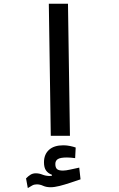

<svg xmlns="http://www.w3.org/2000/svg" viewBox="-20 -713 626 1008"><path d="M246.6 0 236.3 -693.4H336.9L347.2 0ZM126 274.4 116.7 223.6Q127.9 211.9 140.1 204.3Q152.3 196.8 168 196.8Q185.5 196.8 203.1 203.9Q220.7 210.9 240.7 210.9Q247.6 210.9 252.4 210L252 204.1Q232.4 197.3 221.7 182.1Q210.9 167 210.9 139.2Q210.9 97.7 237.3 73.7Q263.7 49.8 312.5 49.8Q330.6 49.8 347.9 53.5Q365.2 57.1 377.4 61.5L374.5 117.2Q363.3 115.7 351.6 114.7Q339.8 113.8 331.5 113.8Q297.4 113.8 283.9 122.1Q270.5 130.4 270.5 147.9Q270.5 166.5 279.3 174.6Q288.1 182.6 310.5 182.6Q324.7 182.6 349.1 177.2Q373.5 171.9 396 167L402.8 228.5Q377.9 236.8 348.9 246.6Q319.8 256.3 292.7 263.2Q265.6 270 245.6 270Q223.1 270 206.5 262.5Q189.9 254.9 173.3 254.9Q159.7 254.9 149.2 260.7Q138.7 266.6 126 274.4Z"/></svg>

Font: Cascadia Mono PL
Style: Regular
Weight: 400
Monospace: yes
Designer: Aaron Bell
Foundry: Saja Typeworks
Version: Version 2404.023; ttfautohint (v1.8.4)